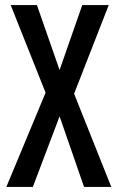

<svg xmlns="http://www.w3.org/2000/svg" viewBox="-20 -734 462 754"><path d="M417 0H310L214 -277L109 0H5L159 -370L22 -714H125L214 -459L303 -714H407L271 -366Z"/></svg>

Font: Noto Sans Khmer UI ExtraCondensed Medium
Style: Regular
Weight: 500
Width: 2
Designer: Danh Hong and the Monotype Design Team
Foundry: Monotype Imaging Inc.
Version: Version 2.002; ttfautohint (v1.8.4.7-5d5b)